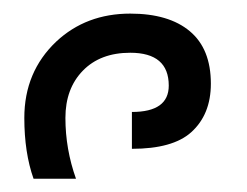

<svg xmlns="http://www.w3.org/2000/svg" viewBox="-20 -840 367 285"><path d="M92.8 -574.7H29.8Q16.1 -613.3 16.1 -665Q16.1 -733.4 63.5 -778.3Q107.9 -819.8 173.3 -819.8Q230.5 -819.8 261.7 -793.7Q293 -767.6 293 -715.8Q293 -669.9 263.7 -643.6Q236.3 -619.1 175.8 -619.1V-673.8Q230.5 -673.8 230.5 -712.9Q230.5 -761.7 173.3 -761.7Q128.9 -761.7 103 -735.1Q77.1 -708.5 77.1 -665Q77.1 -618.7 92.8 -574.7Z"/></svg>

Font: Bainsley
Style: Regular
Weight: 400
Designer: Paul James MIller
Foundry: High-Logic / Made with FontCreator
Version: Version 1.411;March 28, 2021;FontCreator 13.0.0.2683 64-bit